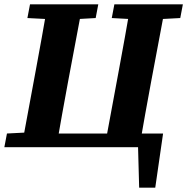

<svg xmlns="http://www.w3.org/2000/svg" viewBox="-40 -677 861 883"><path d="M600 186 594 -34 631 0H163L168 -63H710L674 186ZM59 0 125 -356Q139 -431 152.5 -506.5Q166 -582 179 -657H340L273 -301Q259 -226 245.5 -150.5Q232 -75 219 0ZM86 -594 98 -657H412L400 -594L275 -587H222ZM441 0 507 -356Q521 -431 534.5 -506.5Q548 -582 561 -657H722L655 -301Q641 -226 627.5 -150.5Q614 -75 601 0ZM474 -594 486 -657H801L789 -594L657 -587H604ZM-20 0 -8 -63 127 -70H146L140 0Z"/></svg>

Font: Source Serif 4
Style: Bold Italic
Weight: 700
Italic angle: -12°
Designer: Frank Grießhammer
Foundry: Adobe Systems Incorporated
Version: Version 4.004;hotconv 1.0.116;makeotfexe 2.5.65601